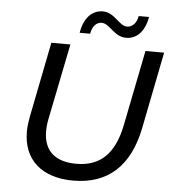

<svg xmlns="http://www.w3.org/2000/svg" viewBox="-59 -941 909 1004"><g transform="rotate(5 395.5 -439.5)"><path d="M573 -760C630 -760 671 -805 683 -879H629C623 -844 602 -819 573 -819C529 -819 504 -887 440 -887C383 -887 341 -842 329 -765H384C390 -802 410 -827 439 -827C483 -827 508 -760 573 -760ZM362 8C543 8 657 -93 698 -297L778 -700H680L601 -304C570 -150 495 -81 371 -81C260 -81 199 -134 199 -237C199 -257 201 -279 206 -303L286 -700H186L107 -302C102 -275 99 -250 99 -226C99 -80 196 8 362 8Z"/></g></svg>

Font: AWKNG-Font Medium
Style: Italic
Weight: 500
Italic angle: -11.3°
Designer: Awakening Church
Foundry: Awakening Church
Version: Version 1.700;PS 001.700;hotconv 1.0.88;makeotf.lib2.5.64775